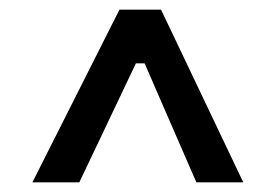

<svg xmlns="http://www.w3.org/2000/svg" viewBox="-20 -721 541 397"><path d="M47 -344H144L261 -590H279L386 -344H483L313 -701H227Z"/></svg>

Font: Fixel Text 20240404 Medium
Style: Italic
Weight: 500
Width: 4
Italic angle: -10°
Designer: AlfaBravo + MacPaw
Foundry: Kyrylo Tkachov, Marchela Mozhyna, Serhii Makarenko, Maria Weinstein, Zakhar Kryvoshyya
Version: Version 1.211;Glyphs 3.2 (3225)